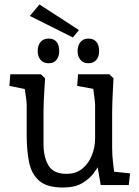

<svg xmlns="http://www.w3.org/2000/svg" viewBox="-20 -825 621 856"><path d="M260 11Q190 11 155.5 -18.5Q121 -48 110 -100.5Q99 -153 99 -221V-356Q99 -365 97 -382.5Q95 -400 91.5 -421Q88 -442 85 -459L121 -422L22 -442L26 -494H162L181 -476Q180 -455 178 -427Q176 -399 175 -372Q174 -345 174 -326V-183Q174 -125 196 -87.5Q218 -50 276 -50Q319 -50 347 -73Q375 -96 389.5 -132.5Q404 -169 404 -208V-356Q404 -365 402 -382.5Q400 -400 397 -421Q394 -442 391 -459L428 -423L324 -442L328 -494H467L486 -476Q485 -455 483.5 -427Q482 -399 481 -372Q480 -345 480 -326V-164Q480 -130 484.5 -95.5Q489 -61 492 -26L456 -63L560 -52L554 0H429L410 -111L420 -87Q414 -75 396.5 -51.5Q379 -28 346.5 -8.5Q314 11 260 11ZM374 -543Q351 -543 338.5 -558.5Q326 -574 326 -597Q326 -622 338.5 -637.5Q351 -653 374 -653Q397 -653 409.5 -638.5Q422 -624 422 -597Q422 -573 409.5 -558Q397 -543 374 -543ZM197 -543Q174 -543 161 -558Q148 -573 148 -597Q148 -623 161 -638Q174 -653 197 -653Q220 -653 232 -638.5Q244 -624 244 -597Q244 -574 232 -558.5Q220 -543 197 -543ZM305 -658 113 -754 156 -805 332 -691Z"/></svg>

Font: Andada Pro
Style: Regular
Weight: 400
Designer: Carolina Giovagnoli
Foundry: Huerta Tipografica
Version: Version 3.003